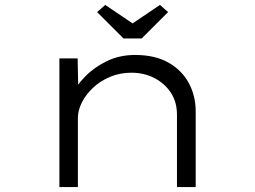

<svg xmlns="http://www.w3.org/2000/svg" viewBox="-20 -759 1036 779"><path d="M221 0V-522H295L298 -373L271 -374Q290 -412 326 -449Q362 -486 413.5 -511Q465 -536 528 -536Q609 -536 663.5 -505Q718 -474 746 -422Q774 -370 774 -307V0H698V-294Q698 -345 673.5 -382.5Q649 -420 607 -442Q565 -464 513 -464Q466 -464 426 -447Q386 -430 357 -402.5Q328 -375 312 -343Q296 -311 296 -280V0H259Q244 0 234.5 0Q225 0 221 0ZM481 -603 374 -710 407 -739 533 -654H503L629 -739L662 -710L555 -603Z"/></svg>

Font: Lexend Zetta Light
Style: Regular
Weight: 300
Designer: Bonnie Shaver-Troup, Thomas Jockin
Foundry: Lexend
Version: Version 1.007